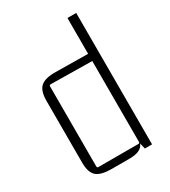

<svg xmlns="http://www.w3.org/2000/svg" viewBox="-169 -762 758 854"><g transform="rotate(-30 210.0 -335.0)"><path d="M315 -675H360V0H323L316 -30Q303 5 242 5H150Q96 5 73 -14.5Q50 -34 50 -85V-403Q50 -454 73 -474Q96 -494 150 -493L315 -491ZM315 -39V-454L103 -457Q96 -457 96 -450V-39Q96 -32 103 -32H308Q315 -32 315 -39Z"/></g></svg>

Font: Gemunu Libre ExtraLight
Style: Regular
Weight: 200
Designer: Puspanada Ekanayake, Sola Matas, Pathum Egodawatta, Kosala Senevirathne
Foundry: mooniak
Version: Version 1.100